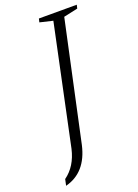

<svg xmlns="http://www.w3.org/2000/svg" viewBox="-170 -787 766 1062"><g transform="rotate(-20 212.5 -255.5)"><path d="M273 -677 197 -695 202 -716H425L420 -695L337 -677L186 23Q152 173 27 205L35 168Q103 119 125 23Z"/></g></svg>

Font: Afta serif
Style: Italic
Weight: 400
Italic angle: -12°
Designer: parq.ink
Foundry: Oriol Esparraguera Font
Version: Version 1.000